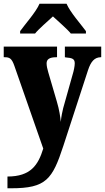

<svg xmlns="http://www.w3.org/2000/svg" viewBox="-23 -786 563 1030"><path d="M85 -619V-606H165C184 -630 233 -672 261 -698C287 -674 343 -625 357 -606H438V-619C410 -657 353 -721 334 -766H189C170 -721 112 -657 85 -619ZM17 161V224H37C225 224 258 176 317 -4L449 -409C465 -458 485 -478 517 -479H520V-536H325V-479L330 -478C364 -475 378 -471 378 -446C378 -431 372 -403 368 -391L316 -206C311 -186 306 -162 303 -132C301 -157 295 -198 282 -241L236 -398C231 -415 227 -432 227 -446C227 -467 241 -479 279 -479H283V-536H-3V-479H2C28 -479 40 -473 54 -433L209 11C182 99 142 161 17 161Z"/></svg>

Font: Noto Serif Ethiopic Condensed Black
Style: Regular
Weight: 900
Width: 3
Designer: Monotype Design Team
Foundry: Monotype Imaging Inc.
Version: Version 2.102